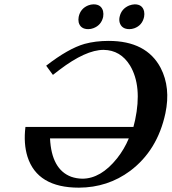

<svg xmlns="http://www.w3.org/2000/svg" viewBox="-20 -845 784 877"><path d="M568.4 -212.9H208.5Q215.3 -71.3 305.2 -37.6Q329.1 -29.3 356 -28.8Q440.4 -28.8 514.6 -121.6Q547.9 -163.6 568.4 -212.9ZM221.7 -502.9 190.9 -544.9Q292.5 -623.5 366.2 -644.5Q416 -658.2 476.1 -658.2Q648.9 -658.2 713.9 -534.7Q760.3 -444.8 735.4 -327.1Q699.2 -158.2 574.7 -64.5Q472.2 11.7 340.3 12.2Q150.4 12.2 105.5 -129.4Q86.9 -189 96.2 -265.1H589.4Q592.3 -274.9 597.2 -296.9Q629.9 -451.7 574.2 -545.4Q530.8 -616.2 453.1 -617.2Q371.6 -617.2 251.5 -525.9Q237.8 -515.6 221.7 -502.9ZM339.4 -768.1Q347.2 -805.7 382.8 -820.3Q395.5 -825.2 407.2 -825.2Q442.4 -825.2 450.7 -794.4Q453.6 -781.7 451.2 -768.1Q442.9 -730 406.7 -716.3Q395.5 -711.9 383.3 -711.9Q347.7 -711.9 339.4 -742.7Q336.9 -755.4 339.4 -768.1ZM526.4 -768.1Q534.2 -804.7 569.8 -819.8Q583 -824.7 595.2 -825.2Q630.9 -825.2 638.2 -793Q640.6 -780.8 638.2 -768.1Q629.9 -729 593.3 -715.8Q582 -711.9 571.3 -711.9Q535.2 -711.9 526.4 -742.7Q523.4 -755.4 526.4 -768.1Z"/></svg>

Font: Linux Libertine Slanted O
Style: Bold Slanted
Weight: 700
Designer: Philipp H. Poll
Foundry: Philipp H. Poll
Version: Version 5.0.0